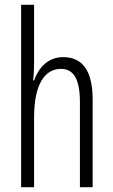

<svg xmlns="http://www.w3.org/2000/svg" viewBox="-20 -780 472 800"><path d="M122 -519V-760H68V0H122V-289C122 -430 167 -493 234 -493C284 -493 313 -455 313 -354V0H366V-365C366 -482 326 -542 243 -542C179 -542 140 -496 122 -445H118C121 -468 122 -489 122 -519Z"/></svg>

Font: Noto Sans Arabic ExtCond Light
Style: Regular
Weight: 300
Width: 2
Designer: Monotype Design Team, Nadine Chahine, Nizar Qandah and Khaled Hosny
Foundry: Monotype Imaging Inc.
Version: Version 2.012